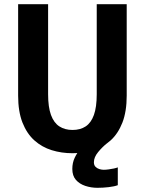

<svg xmlns="http://www.w3.org/2000/svg" viewBox="-20 -720 690 916"><path d="M326 11Q273.5 11 226.8 -3.5Q180 -18 144 -50.2Q108 -82.5 87.2 -135.2Q66.5 -188 66.5 -264V-700H209.5V-270.5Q209.5 -209 223.2 -171.5Q237 -134 263.2 -117Q289.5 -100 326 -100Q363 -100 388.8 -117Q414.5 -134 428 -171.5Q441.5 -209 441.5 -270.5V-700H584.5V-264Q584.5 -188 564 -135.2Q543.5 -82.5 507.8 -50.2Q472 -18 425.5 -3.5Q379 11 326 11ZM542 78.5V163.5Q526.5 169.5 498.8 172.8Q471 176 445 176Q414.5 176 386.8 166.8Q359 157.5 342 138Q325 118.5 325 86Q325 57 336.2 33Q347.5 9 363.5 -8.8Q379.5 -26.5 393 -36H490Q468.5 -19 448.2 5.5Q428 30 428 54Q428 67.5 435.2 75.2Q442.5 83 453.5 86.5Q464.5 90 475 90Q484.5 90 498 88.2Q511.5 86.5 523.8 83.8Q536 81 542 78.5Z"/></svg>

Font: Trispace Thin SemiBold
Style: Regular
Weight: 600
Version: Version 1.210